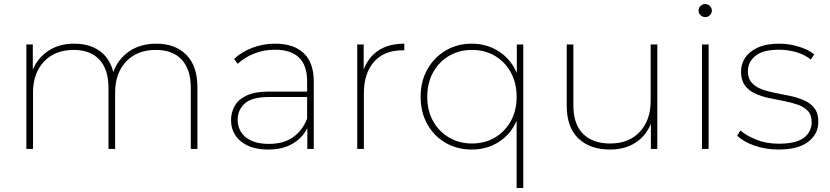

<svg xmlns="http://www.w3.org/2000/svg" viewBox="-20 -740 4122 954"><path d="M111 0V-519H143V-394Q168 -453 221 -488Q274 -523 349 -523Q424 -523 474.5 -487.5Q525 -452 543 -382Q566 -446 621.5 -484.5Q677 -523 757 -523Q851 -523 906 -467.5Q961 -412 961 -305V0H928V-303Q928 -396 882.5 -444Q837 -492 755 -492Q661 -492 606.5 -434Q552 -376 552 -280V0H519V-303Q519 -396 473.5 -444Q428 -492 347 -492Q253 -492 198.5 -434Q144 -376 144 -280V0Z M1507 0V-103Q1482 -54 1433 -25.5Q1384 3 1314 3Q1226 3 1177 -37.5Q1128 -78 1128 -143Q1128 -181 1146 -213.5Q1164 -246 1205.5 -265.5Q1247 -285 1317 -285H1506V-336Q1506 -493 1346 -493Q1290 -493 1242 -473.5Q1194 -454 1161 -423L1143 -447Q1180 -482 1233.5 -502.5Q1287 -523 1347 -523Q1440 -523 1489.5 -475.5Q1539 -428 1539 -336V0ZM1506 -150V-258H1317Q1232 -258 1196.5 -226Q1161 -194 1161 -145Q1161 -90 1202 -57.5Q1243 -25 1316 -25Q1388 -25 1435 -57.5Q1482 -90 1506 -150Z M1755 0V-519H1787V-394Q1810 -456 1861 -489.5Q1912 -523 1989 -523V-490Q1982 -490 1980 -490Q1889 -490 1838.5 -433Q1788 -376 1788 -276V0Z M2324 3Q2252 3 2194.5 -30Q2137 -63 2103.5 -122.5Q2070 -182 2070 -259Q2070 -336 2103.5 -395.5Q2137 -455 2194.5 -489Q2252 -523 2324 -523Q2400 -523 2459.5 -484Q2519 -445 2548 -377V-519H2580V194H2547V-140Q2518 -73 2459 -35Q2400 3 2324 3ZM2325 -27Q2389 -27 2439 -56.5Q2489 -86 2518 -138Q2547 -190 2547 -259Q2547 -328 2518 -380.5Q2489 -433 2439 -462.5Q2389 -492 2325 -492Q2262 -492 2211.5 -462.5Q2161 -433 2132 -380.5Q2103 -328 2103 -259Q2103 -190 2132 -138Q2161 -86 2211.5 -56.5Q2262 -27 2325 -27Z M3011 3Q2912 3 2854 -52Q2796 -107 2796 -214V-519H2829V-216Q2829 -123 2877 -75Q2925 -27 3012 -27Q3105 -27 3159 -85Q3213 -143 3213 -239V-519H3246V0H3214V-125Q3190 -65 3137.5 -31Q3085 3 3011 3Z M3468 0V-519H3501V0ZM3484 -655Q3471 -655 3461 -664.5Q3451 -674 3451 -687Q3451 -701 3461 -710.5Q3471 -720 3484 -720Q3497 -720 3507 -710.5Q3517 -701 3517 -688Q3517 -674 3507.5 -664.5Q3498 -655 3484 -655Z M3848 3Q3784 3 3728.5 -16.5Q3673 -36 3643 -66L3659 -92Q3688 -66 3738 -46Q3788 -26 3849 -26Q3937 -26 3975 -56Q4013 -86 4013 -134Q4013 -169 3994 -189Q3975 -209 3943.5 -220Q3912 -231 3875 -238Q3838 -245 3800.5 -253Q3763 -261 3731.5 -275.5Q3700 -290 3681 -316Q3662 -342 3662 -385Q3662 -422 3682.5 -453Q3703 -484 3745 -503.5Q3787 -523 3852 -523Q3900 -523 3948 -508.5Q3996 -494 4026 -470L4009 -444Q3978 -469 3936 -481Q3894 -493 3851 -493Q3770 -493 3733 -462Q3696 -431 3696 -386Q3696 -350 3715 -329Q3734 -308 3765 -296.5Q3796 -285 3833.5 -278Q3871 -271 3908 -263Q3945 -255 3976.5 -241Q4008 -227 4027 -202Q4046 -177 4046 -134Q4046 -74 3996 -35.5Q3946 3 3848 3Z"/></svg>

Font: Montserrat ExtraLight
Style: Regular
Weight: 200
Designer: Julieta Ulanovsky
Foundry: Julieta Ulanovsky
Version: Version 9.000; ttfautohint (v1.8.4.7-5d5b)